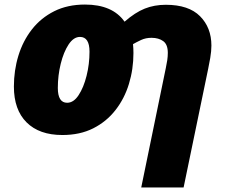

<svg xmlns="http://www.w3.org/2000/svg" viewBox="-20 -583 998 843"><path d="M600.1 240.2 708 -284.2Q711.9 -302.2 714.4 -318.8Q716.8 -335.4 716.8 -351.1Q716.8 -387.7 696.8 -402.3Q676.8 -417 645 -417Q620.1 -417 599.6 -407.5Q579.1 -397.9 564 -389.2Q564.9 -379.9 565.4 -370.1Q565.9 -360.4 565.9 -350.1Q565.9 -279.3 546.1 -214.6Q526.4 -149.9 486.8 -99.4Q447.3 -48.8 389.2 -19.5Q331.1 9.8 253.9 9.8Q152.3 9.8 96.7 -45.7Q41 -101.1 41 -203.1Q41 -273.9 60.8 -338.6Q80.6 -403.3 120.1 -453.9Q159.7 -504.4 218 -533.7Q276.4 -563 353 -563Q474.1 -563 526.9 -487.8Q573.2 -528.3 615.5 -545.2Q657.7 -562 708 -562Q808.6 -562 858.4 -511.7Q908.2 -461.4 908.2 -382.8Q908.2 -358.9 903.1 -328.6Q897.9 -298.3 894 -280.8L786.1 240.2ZM274.9 -131.8Q303.2 -131.8 325.2 -165.3Q347.2 -198.7 360.1 -250.2Q373 -301.8 373 -356Q373 -420.9 331.1 -420.9Q303.2 -420.9 281.2 -387.7Q259.3 -354.5 246.6 -303Q233.9 -251.5 233.9 -196.8Q233.9 -131.8 274.9 -131.8Z"/></svg>

Font: Open Sans ExtraBold
Style: Italic
Weight: 800
Italic angle: -12°
Designer: Monotype Design Team
Foundry: Monotype Imaging Inc.
Version: Version 3.000; ttfautohint (v1.8.4)